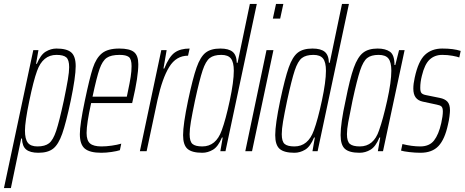

<svg xmlns="http://www.w3.org/2000/svg" viewBox="-60 -763 2345 969"><path d="M108 -510H134L122 -441H126Q145 -487 171 -502.5Q197 -518 225 -518Q277 -518 299.5 -498.5Q322 -479 322 -429Q322 -375 297 -255Q273 -142 254 -88Q235 -34 208.5 -13Q182 8 134 8Q92 8 72 -8.5Q52 -25 51 -64H47L-5 186H-40ZM262 -255Q276 -323 282.5 -361.5Q289 -400 289 -424Q289 -461 274.5 -473.5Q260 -486 225 -486Q156 -486 127 -405Q109 -356 87.5 -252Q66 -148 66 -104Q66 -61 80.5 -42.5Q95 -24 129 -24Q167 -24 187.5 -40Q208 -56 223.5 -102.5Q239 -149 262 -255Z M343 -86Q343 -135 368 -254Q392 -369 408.5 -419.5Q425 -470 454.5 -494Q484 -518 542 -518Q594 -518 616 -500.5Q638 -483 638 -439Q638 -376 610 -256L607 -243H400Q377 -139 377 -92Q377 -54 394.5 -39Q412 -24 452 -24Q476 -24 504 -28Q532 -32 552 -38L545 -5Q530 0 502.5 4Q475 8 451 8Q393 8 368 -13Q343 -34 343 -86ZM580 -275 586 -304Q595 -346 599.5 -375Q604 -404 604 -429Q604 -465 590 -475.5Q576 -486 544 -486Q500 -486 478.5 -471Q457 -456 442.5 -415Q428 -374 407 -275Z M754 -510H781L765 -417H769Q793 -477 821.5 -497.5Q850 -518 897 -518L889 -482Q829 -482 794 -425Q759 -368 735 -259L680 0H646Z M864 -81Q864 -135 889 -255Q913 -368 932 -422Q951 -476 977.5 -497Q1004 -518 1052 -518Q1094 -518 1114 -501.5Q1134 -485 1135 -446H1139L1201 -743H1236L1078 0H1052L1064 -69H1060Q1041 -23 1015 -7.5Q989 8 961 8Q909 8 886.5 -11.5Q864 -31 864 -81ZM1059 -105Q1079 -159 1099.5 -255Q1120 -351 1120 -406Q1120 -449 1105.5 -467.5Q1091 -486 1057 -486Q1019 -486 998.5 -470Q978 -454 962.5 -407.5Q947 -361 924 -255Q910 -188 903.5 -149.5Q897 -111 897 -86Q897 -49 911.5 -36.5Q926 -24 961 -24Q1030 -24 1059 -105Z M1317 -669 1333 -743H1370L1354 -669ZM1178 0 1285 -510H1320L1212 0Z M1329 -81Q1329 -135 1354 -255Q1378 -368 1397 -422Q1416 -476 1442.5 -497Q1469 -518 1517 -518Q1559 -518 1579 -501.5Q1599 -485 1600 -446H1604L1666 -743H1701L1543 0H1517L1529 -69H1525Q1506 -23 1480 -7.5Q1454 8 1426 8Q1374 8 1351.5 -11.5Q1329 -31 1329 -81ZM1524 -105Q1544 -159 1564.5 -255Q1585 -351 1585 -406Q1585 -449 1570.5 -467.5Q1556 -486 1522 -486Q1484 -486 1463.5 -470Q1443 -454 1427.5 -407.5Q1412 -361 1389 -255Q1375 -188 1368.5 -149.5Q1362 -111 1362 -86Q1362 -49 1376.5 -36.5Q1391 -24 1426 -24Q1495 -24 1524 -105Z M1659 -81Q1659 -142 1684 -255Q1706 -367 1725.5 -421Q1745 -475 1772 -496.5Q1799 -518 1846 -518Q1885 -518 1908 -502Q1931 -486 1931 -435H1935L1954 -510H1982L1873 0H1847L1859 -69H1855Q1836 -23 1810 -7.5Q1784 8 1755 8Q1703 8 1681 -11.5Q1659 -31 1659 -81ZM1853 -105Q1873 -161 1894 -255.5Q1915 -350 1915 -406Q1915 -449 1900.5 -467.5Q1886 -486 1851 -486Q1813 -486 1793 -470Q1773 -454 1757.5 -407.5Q1742 -361 1719 -255Q1704 -182 1697.5 -146Q1691 -110 1691 -86Q1691 -49 1706 -36.5Q1721 -24 1756 -24Q1826 -24 1853 -105Z M1964 -3 1971 -36Q2019 -24 2061 -24Q2107 -24 2130.5 -54Q2154 -84 2167 -142Q2175 -178 2175 -200Q2175 -219 2168 -225.5Q2161 -232 2144 -235L2074 -250Q2050 -255 2038 -271Q2026 -287 2026 -316Q2026 -340 2033 -371Q2051 -455 2085 -486.5Q2119 -518 2172 -518Q2229 -518 2265 -506L2258 -473Q2248 -477 2223.5 -481.5Q2199 -486 2172 -486Q2134 -486 2108.5 -462.5Q2083 -439 2069 -380Q2061 -348 2061 -320Q2061 -300 2067.5 -293Q2074 -286 2090 -283L2159 -269Q2185 -264 2198 -250Q2211 -236 2211 -206Q2211 -197 2208.5 -176Q2206 -155 2201 -135Q2185 -60 2153 -26Q2121 8 2062 8Q2035 8 2005.5 4.5Q1976 1 1964 -3Z"/></svg>

Font: Saira Ultra Condensed Thin
Style: Italic
Weight: 100
Width: 1
Italic angle: -12°
Designer: Hector Gatti with collaboration of the Omnibus-Type team
Foundry: Omnibus-Type
Version: Version 1.001; ttfautohint (v1.8)